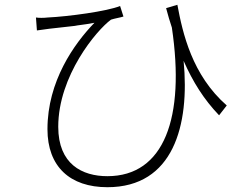

<svg xmlns="http://www.w3.org/2000/svg" viewBox="-20 -741 1040 801"><path d="M746 -487C785 -399 830 -327 894 -260L926 -301C781 -428 742 -603 720 -721L673 -707C681 -678 688 -652 697 -626C753 -250 665 -6 428 -6C323 -6 223 -56 223 -212C223 -425 383 -615 443 -659C458 -664 483 -668 495 -672L481 -716C428 -694 264 -672 179 -668C161 -666 143 -666 130 -668L134 -614C153 -616 167 -619 185 -621C209 -624 250 -628 292 -633L303 -635C328 -638 353 -642 374 -646C289 -558 178 -402 178 -202C178 -46 272 40 428 40C703 40 772 -218 746 -487Z"/></svg>

Font: Glow Sans SC Normal Light
Style: Regular
Weight: 300
Designer: Ryoko NISHIZUKA (kana, bopomofo & ideographs); Paul D. Hunt (Latin, Greek & Cyrillic); Sandoll Communications, Soo-young
Version: Version 0.93